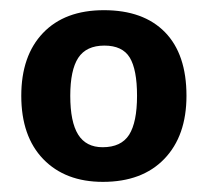

<svg xmlns="http://www.w3.org/2000/svg" viewBox="-20 -713 405 379"><path d="M348.1 -523.9Q348.1 -444.8 304.4 -399.4Q260.7 -354 183.1 -354Q108.9 -354 65.4 -398.9Q22 -443.8 22 -523.9Q22 -603 64.9 -647.9Q107.9 -692.9 185.1 -692.9Q263.2 -692.9 305.7 -649.4Q348.1 -606 348.1 -523.9ZM250.5 -523.9Q250.5 -575.7 236.1 -599.4Q221.7 -623 186 -623Q150.4 -623 134.5 -598.9Q118.7 -574.7 118.7 -523.9Q118.7 -472.2 134.3 -447.3Q149.9 -422.4 182.6 -422.4Q219.2 -422.4 234.9 -447Q250.5 -471.7 250.5 -523.9Z"/></svg>

Font: Liberation Sans
Style: Bold
Weight: 700
Designer: Steve Matteson
Foundry: Ascender Corporation
Version: Version 2.1.5